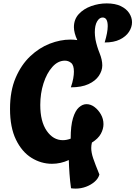

<svg xmlns="http://www.w3.org/2000/svg" viewBox="-20 -958 797 1130"><path d="M425 152Q418 152 411.5 151.5Q405 151 398 150Q392 107 389 64.5Q386 22 385 -16Q337 6 286 6Q222 6 165.5 -29Q109 -64 74 -136Q39 -208 39 -317Q39 -423 72 -500Q105 -577 158 -627Q211 -677 273 -701Q335 -725 394 -725Q416 -725 435 -722Q425 -743 420 -762.5Q415 -782 415 -798Q415 -844 443.5 -875Q472 -906 516.5 -922Q561 -938 608 -938Q658 -938 691 -922Q724 -906 740.5 -880.5Q757 -855 757 -827Q757 -798 739 -770.5Q721 -743 685.5 -725.5Q650 -708 596 -708Q614 -768 614 -804Q614 -855 584 -855Q565 -855 551.5 -832Q538 -809 538 -768Q538 -759 539 -748.5Q540 -738 542 -725Q550 -685 566 -645.5Q582 -606 582 -573Q582 -542 562 -512Q542 -482 501 -463Q460 -444 397 -444Q407 -473 411 -496Q415 -519 415 -536Q415 -574 399 -587.5Q383 -601 362 -601Q321 -601 288 -564Q255 -527 236 -467.5Q217 -408 217 -340Q217 -243 255 -188Q293 -133 350 -133Q372 -133 396 -142V-143Q396 -218 409.5 -262.5Q423 -307 444.5 -326Q466 -345 489 -345Q514 -345 536.5 -328Q559 -311 574 -284.5Q589 -258 589 -227Q589 -199 573.5 -170.5Q558 -142 521 -119Q519 -111 518 -103Q517 -95 517 -87Q517 -60 528.5 -26Q540 8 565 69Q559 92 537.5 111Q516 130 486.5 141Q457 152 425 152Z"/></svg>

Font: Agbalumo
Style: Regular
Weight: 400
Designer: Raphael Alegbeleye
Foundry: Sorkin Type Co.
Version: Version 1.000; ttfautohint (v1.8.4)